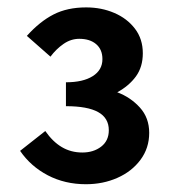

<svg xmlns="http://www.w3.org/2000/svg" viewBox="-20 -908 464 511"><path d="M208.8 -417.7Q152.8 -417.7 107.3 -441.4Q61.8 -465.2 33.5 -506.5L100.5 -559.3Q120.5 -530.6 144.7 -516.4Q168.9 -502.1 199.1 -502.1Q228.9 -502.1 249.2 -517.7Q269.6 -533.4 269.6 -561.4Q269.6 -594 241.2 -609.7Q212.9 -625.4 155.5 -625.4V-689Q200.9 -689 226.7 -705.3Q252.6 -721.5 252.6 -750.7Q252.6 -776.2 235.9 -790.5Q219.3 -804.7 190.9 -804.7Q168.8 -804.7 149.2 -791.2Q129.6 -777.7 114.3 -757.2L51.5 -812.5Q85.8 -850.7 122.5 -869.5Q159.1 -888.3 209.3 -888.3Q250 -888.3 284.1 -873.6Q318.3 -859 339.2 -831.6Q360.1 -804.3 360.1 -766.2Q360.1 -729.9 341.8 -704.7Q323.4 -679.5 292.1 -662.4Q327.4 -649.2 352.3 -621.8Q377.1 -594.4 377.1 -554.4Q377.1 -513.9 353.9 -482.7Q330.8 -451.6 292.5 -434.7Q254.3 -417.7 208.8 -417.7Z"/></svg>

Font: Noto Sans HK Thin
Style: Regular
Weight: 100
Designer: Ryoko NISHIZUKA 西塚涼子 (kana, bopomofo & ideographs); Paul D. Hunt (Latin, Greek & Cyrillic); Sandoll Communications 산돌커뮤니
Foundry: Adobe
Version: Version 2.004-H2;hotconv 1.0.118;makeotfexe 2.5.65603